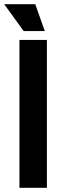

<svg xmlns="http://www.w3.org/2000/svg" viewBox="-54 -889 280 909"><path d="M38 -700V0H168V-700ZM-34 -869 58 -742H158L113 -869Z"/></svg>

Font: Jakob Semi-Condensed
Style: Regular
Weight: 400
Width: 4
Designer: Alan Madić
Foundry: X Cicéro
Version: Version 1.000;Glyphs 3.1.2 (3151)